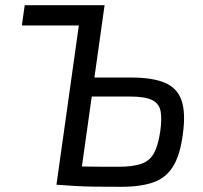

<svg xmlns="http://www.w3.org/2000/svg" viewBox="-20 -710 780 738"><path d="M484 -412Q567 -412 614.5 -391.5Q662 -371 678 -323.5Q694 -276 683 -196Q673 -116 646 -71.5Q619 -27 570.5 -9.5Q522 8 446 8Q388 8 346.5 7.5Q305 7 270.5 5Q236 3 197 0L219 -72Q241 -71 298 -70Q355 -69 433 -69Q491 -69 523.5 -80.5Q556 -92 572 -121.5Q588 -151 596 -205Q603 -255 597 -284Q591 -313 563.5 -326Q536 -339 479 -339H257L268 -412ZM382 -690 285 0H197L294 -690ZM341 -690 330 -612H64L75 -690Z"/></svg>

Font: Exo 2
Style: Italic
Weight: 400
Italic angle: -8°
Designer: Natanael Gama
Foundry: Natanael Gama
Version: Version 2.010